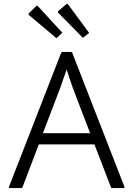

<svg xmlns="http://www.w3.org/2000/svg" viewBox="-20 -1040 680 980"><path d="M462 -303H178L95 -85Q94 -80 88 -80H30Q23 -80 26 -87L292 -770Q295 -775 299 -775H342Q348 -775 349 -770L615 -87Q617 -80 611 -80H553Q547 -80 546 -85ZM351 -593 320 -685 288 -593 199 -360H440ZM128 -973 164 -1008Q169 -1013 174 -1008L298 -873L268 -845L128 -963Q123 -968 128 -973ZM278 -984 318 -1018Q323 -1023 328 -1017L435 -872L403 -847L278 -974Q273 -979 278 -984Z"/></svg>

Font: Gowun Dodum
Style: Regular
Weight: 400
Designer: Yanghee Ryu
Foundry: Yanghee Ryu
Version: Version 2.000